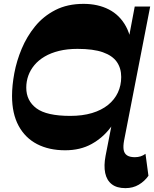

<svg xmlns="http://www.w3.org/2000/svg" viewBox="-20 -764 797 994"><path d="M317.3 14Q233.8 14 172.1 -17.9Q110.5 -49.8 76.4 -112.6Q42.3 -175.5 42.3 -267.5Q42.3 -321 54.1 -384.9Q66 -448.8 92.4 -511.8Q118.8 -574.8 161.5 -627.4Q204.3 -680 266.6 -712Q329 -744 412.7 -744Q486.8 -744 543.4 -715.1Q600 -686.2 632.3 -626.9Q664.5 -567.5 664.5 -474Q664.5 -419 653.4 -353.2Q642.3 -287.5 617.9 -223Q593.5 -158.5 553 -104.6Q512.5 -50.7 454.1 -18.4Q395.7 14 317.3 14ZM343.7 -164Q407 -164 456.3 -178.7Q505.5 -193.5 539.3 -220.7Q573 -248 590.3 -284.9Q607.5 -321.8 607.5 -365.3Q607.5 -410.8 584.9 -443.3Q562.3 -475.8 512.8 -493.4Q463.3 -511 381.3 -511Q328 -511 285.6 -500.5Q243.2 -490 211.4 -471.3Q179.5 -452.5 158.4 -427.3Q137.2 -402 126.6 -372.4Q116 -342.7 116 -310Q116 -242.5 168.7 -203.2Q221.5 -164 343.7 -164ZM629.2 210Q584.5 210 558.5 189.6Q532.5 169.2 524.6 131.6Q516.8 94 526.5 43L573.8 -199.3L587.5 -227.3L639.5 -494.2L639.3 -527.7L677.5 -730H757.5L622.2 -35.5Q617 -7 620.2 11.9Q623.5 30.8 637.7 40.3Q652 49.8 678.2 49.8Q694.2 49.8 708 45.4Q721.7 41 733.2 32.3L748.5 146Q728.7 174.3 698.6 192.1Q668.5 210 629.2 210Z"/></svg>

Font: Savate ExtraLight
Style: Italic
Weight: 200
Italic angle: -11°
Designer: Max Esnée
Foundry: Plomb Type
Version: Version 2.000